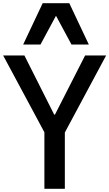

<svg xmlns="http://www.w3.org/2000/svg" viewBox="-27 -1191 689 1211"><path d="M253 0V-356.7L-7 -841H127L314.7 -468.3H319.7L509.7 -841H642.3L382 -355.3V0ZM424 -910 283.3 -1171H410L533.3 -910ZM119 -910 242.3 -1171H369L228.3 -910Z"/></svg>

Font: Matangi Light
Style: Regular
Weight: 300
Designer: Prashant Pant
Foundry: The Graphic Ant
Version: Version 3.002